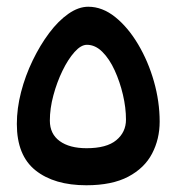

<svg xmlns="http://www.w3.org/2000/svg" viewBox="-20 -700 524 570"><path d="M236.3 -150Q141 -150 85.5 -194.2Q30 -238.4 30 -332Q30 -378 42.5 -426.5Q55 -475 77 -520.5Q99 -566 126 -602Q153 -638 183 -659Q213 -680 242 -680Q283.8 -680 321.9 -649.5Q360 -619 390 -568.5Q420 -518 437 -458.2Q454 -398.3 454 -339Q454 -287.1 431.5 -244.1Q409 -201 360.8 -175.5Q312.6 -150 236.3 -150ZM237 -260Q296.5 -260 325.2 -283.8Q354 -307.5 354 -345Q354 -380.1 345 -418.6Q336 -457 320.5 -491Q305 -525 283.9 -546Q262.9 -567 238 -567Q220.3 -567 201.2 -545.5Q182 -524 165.5 -490Q149 -456 138.5 -417Q128 -378.1 128 -342Q128 -302.4 157.2 -281.2Q186.3 -260 237 -260Z"/></svg>

Font: Noto Sans Thaana
Style: Regular
Weight: 400
Designer: Monotype Design Team
Foundry: Monotype Imaging Inc.
Version: Version 2.001